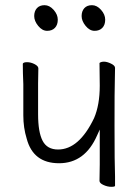

<svg xmlns="http://www.w3.org/2000/svg" viewBox="-20 -716 540 741"><path d="M424 1Q424 5 409.5 5Q395 5 379.5 -2Q364 -9 364 -18Q364 -43 365 -81V-216L355 -194Q308 -86 208 -86Q108 -86 83 -181Q70 -223 70 -271V-391Q68 -435 68 -470Q70 -476 84.5 -476Q99 -476 113.5 -468.5Q128 -461 128 -452L127 -394V-275Q127 -206 144.5 -172.5Q162 -139 204 -139Q285 -139 343 -260Q365 -311 365 -385L364 -473Q370 -478 381.5 -478Q393 -478 408.5 -470.5Q424 -463 424 -454L423 -395Q422 -377 422 -230Q422 -83 424 -35ZM375 -608.5Q364 -597 345 -597Q326 -597 310.5 -616Q295 -635 295 -654Q295 -673 305.5 -684.5Q316 -696 335 -696Q354 -696 370 -678Q386 -660 386 -640Q386 -620 375 -608.5ZM192 -608.5Q181 -597 162 -597Q143 -597 127.5 -616Q112 -635 112 -654Q112 -673 122.5 -684.5Q133 -696 152 -696Q171 -696 187 -678Q203 -660 203 -640Q203 -620 192 -608.5Z"/></svg>

Font: LXGW WenKai Mono TC Light
Style: Regular
Weight: 300
Designer: LXGW / Fontworks Inc.
Foundry: LXGW / Fontworks Inc.
Version: Version 1.330